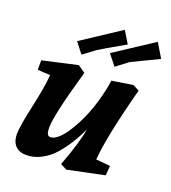

<svg xmlns="http://www.w3.org/2000/svg" viewBox="-141 -867 882 989"><g transform="rotate(20 300.0 -372.0)"><path d="M91 -411 22 -415V-467L213 -510L253 -482Q179 -226 179 -155Q179 -111 200 -111Q238 -111 284 -179Q356 -288 389 -443Q395 -473 397 -492L512 -510L547 -492Q473 -213 463 -84L541 -77L537 -24L336 18L301 0Q354 -140 365 -214Q326 -126 267 -58Q236 -23 196.5 -2.5Q157 18 116.5 18Q76 18 55 -5Q34 -28 34 -68.5Q34 -109 60.5 -228.5Q87 -348 91 -411ZM554 -762 600 -685Q470 -623 453 -614L388 -565L342 -623ZM373 -762 413 -696Q290 -626 272 -614L207 -565L162 -623Z"/></g></svg>

Font: Andada
Style: Bold Italic
Weight: 700
Italic angle: -8.29999°
Designer: Carolina Giovagnoli
Foundry: Carolina Giovagnoli
Version: Version 1.003